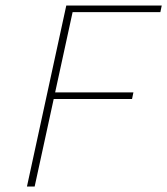

<svg xmlns="http://www.w3.org/2000/svg" viewBox="-20 -678 608 698"><path d="M78 0 221 -658H568L563 -634H244L106 0ZM159 -318 164 -342H465L460 -318Z"/></svg>

Font: Ysabeau Office Thin
Style: Italic
Weight: 250
Italic angle: -12°
Designer: Christian Thalmann (Catharsis Fonts)
Version: Version 2.001;gftools[0.9.30]; featfreeze: tnum,lnum,ss02